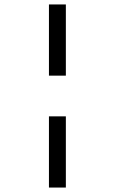

<svg xmlns="http://www.w3.org/2000/svg" viewBox="-20 -749 516 863"><path d="M200 -409V-729H276V-409ZM200 94V-226H276V94Z"/></svg>

Font: AR One Sans
Style: Regular
Weight: 400
Designer: Niteesh Yadav
Foundry: Niteesh Yadav
Version: Version 1.001;gftools[0.9.33]